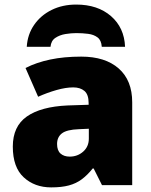

<svg xmlns="http://www.w3.org/2000/svg" viewBox="-20 -811 663 841"><path d="M335.9 -563Q440.9 -563 500 -511Q559.1 -459 559.1 -362.8V0H426.8L390.1 -73.2H386.2Q362.8 -43.9 338.1 -25.6Q313.5 -7.3 281.7 1.2Q250 9.8 204.1 9.8Q131.8 9.8 84 -34.2Q36.1 -78.1 36.1 -168.9Q36.1 -257.8 97.7 -300.8Q159.2 -343.8 275.9 -349.1L368.2 -352.1V-359.9Q368.2 -397 349.9 -412.6Q331.5 -428.2 300.8 -428.2Q268.1 -428.2 227.8 -416.7Q187.5 -405.3 147 -387.2L91.8 -513.2Q139.6 -537.6 200.2 -550.3Q260.7 -563 335.9 -563ZM369.1 -247.1 325.2 -245.1Q272.5 -243.2 251.2 -226.8Q230 -210.4 230 -180.2Q230 -151.9 245.1 -138.4Q260.3 -125 285.2 -125Q319.8 -125 344.5 -147Q369.1 -168.9 369.1 -204.1ZM314 -791Q407.7 -791 466.1 -740.5Q524.4 -689.9 527.8 -606H425.8Q423.8 -634.8 407.2 -647.2Q390.6 -659.7 366 -662.8Q341.3 -666 314 -666Q292 -666 266.6 -661.9Q241.2 -657.7 222.4 -645Q203.6 -632.3 201.2 -606H97.2Q100.6 -660.2 129.4 -701.9Q158.2 -743.7 205.8 -767.3Q253.4 -791 314 -791Z"/></svg>

Font: Open Sans ExtraBold
Style: Regular
Weight: 800
Designer: Monotype Design Team
Foundry: Monotype Imaging Inc.
Version: Version 3.003; ttfautohint (v1.8.4)